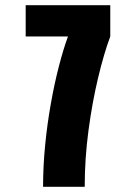

<svg xmlns="http://www.w3.org/2000/svg" viewBox="-20 -720 490 740"><path d="M146 0Q146 -79 154 -160.5Q162 -242 175.8 -319.5Q189.5 -397 206.8 -463.8Q224 -530.5 242 -579.5H79V-700H405V-579.5Q380.5 -514 358 -419.8Q335.5 -325.5 321 -217Q306.5 -108.5 306.5 0Z"/></svg>

Font: Trispace Condensed
Style: Bold
Weight: 700
Width: 3
Designer: Tyler Finck
Foundry: Etcetera Type Company
Version: Version 1.210; ttfautohint (v1.8.3)